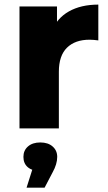

<svg xmlns="http://www.w3.org/2000/svg" viewBox="-20 -569 478 851"><path d="M66.4 -540.3H232.6V-384.7L208.2 -429.4Q231.8 -488 285.2 -518.3Q338.7 -548.6 415.8 -548.6V-389.9Q392.8 -393 376.9 -393Q313.1 -393 277 -357.7Q240.9 -322.3 240.9 -251V0H66.4ZM139.9 129.9 158.7 188.7Q122.7 188.7 103.2 172.1Q83.8 155.6 83.8 126.3Q83.8 97.7 104 80.1Q124.2 62.4 158.7 62.4Q193.1 62.4 213.3 80.3Q233.6 98.1 233.6 126.3Q233.6 158.4 213 195.2L177.6 262.9H97.7Z"/></svg>

Font: iiserrat Thin
Style: Regular
Weight: 100
Designer: Akira Ohta
Foundry: Akira Ohta
Version: Version 1.200;Glyphs 3.3.1 (3343)